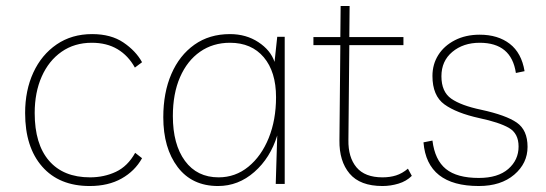

<svg xmlns="http://www.w3.org/2000/svg" viewBox="-20 -615 1826 642"><path d="M280 7Q178 7 121 -58Q64 -123 64 -237Q64 -313 91.5 -372.5Q119 -432 169.5 -466.5Q220 -501 288 -501Q351 -501 392.5 -473Q434 -445 455 -407L431 -389Q409 -429 373 -450.5Q337 -472 287 -472Q229 -472 186 -442Q143 -412 119.5 -359Q96 -306 96 -237Q96 -133 144 -77.5Q192 -22 281 -22Q328 -22 367.5 -40.5Q407 -59 432 -104L455 -86Q431 -43 386.5 -18Q342 7 280 7Z M932 -492V0H902L907 -162Q884 -87 830.5 -40Q777 7 709 7Q622 7 574 -56.5Q526 -120 526 -223Q526 -305 553 -367.5Q580 -430 630 -465.5Q680 -501 749 -501Q803 -501 844 -474Q885 -447 898 -408L907 -492ZM749 -472Q692 -472 649 -442Q606 -412 582 -357Q558 -302 558 -227Q558 -132 598.5 -77Q639 -22 711 -22Q767 -22 810.5 -57.5Q854 -93 878.5 -153.5Q903 -214 903 -290Q903 -375 862 -423.5Q821 -472 749 -472Z M1259 7Q1184 7 1149 -34.5Q1114 -76 1115 -146L1118 -464H1028V-491H1118L1119 -595H1149L1148 -491H1329V-464H1148L1145 -147Q1144 -89 1172 -55.5Q1200 -22 1259 -22Q1284 -22 1304.5 -28.5Q1325 -35 1344 -51L1357 -27Q1339 -9 1312.5 -1Q1286 7 1259 7Z M1581 7Q1408 7 1396 -139L1426 -145Q1434 -80 1471 -50Q1508 -20 1581 -20Q1645 -20 1679.5 -50Q1714 -80 1714 -125Q1714 -169 1681.5 -187.5Q1649 -206 1583 -220Q1506 -237 1466 -266Q1426 -295 1426 -361Q1426 -400 1445.5 -431Q1465 -462 1501 -480.5Q1537 -499 1584 -499Q1645 -499 1684.5 -468.5Q1724 -438 1734 -377L1705 -371Q1690 -472 1584 -472Q1529 -472 1492.5 -441.5Q1456 -411 1456 -360Q1456 -308 1489 -285Q1522 -262 1589 -248Q1672 -230 1708 -205Q1744 -180 1744 -124Q1744 -69 1699.5 -31Q1655 7 1581 7Z"/></svg>

Font: Livvic Thin
Style: Regular
Weight: 250
Designer: Jacques Le Bailly, Baron von Fonthausen
Version: Version 1.001; ttfautohint (v1.8.2)